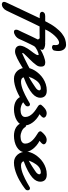

<svg xmlns="http://www.w3.org/2000/svg" viewBox="610 -1288 760 2151"><g transform="rotate(90 990.5 -212.0)"><path d="M388.2 -277.3Q362.8 -276.4 340.1 -275.9Q317.4 -275.4 295.9 -275.1Q274.4 -274.9 253.4 -274.9Q232.4 -274.9 210.9 -274.9Q198.2 -250 182.4 -217Q166.5 -184.1 149.2 -147.9Q131.8 -111.8 114.5 -75Q97.2 -38.1 81.5 -5.1Q65.9 27.8 53.2 54.4Q40.5 81.1 32.7 96.7Q27.3 107.9 19.5 117.4Q11.7 127 2.4 133.8Q-6.8 140.6 -16.6 144.3Q-26.4 147.9 -34.7 147.9Q-46.4 147.9 -55.7 142.1Q-64.9 136.2 -64.9 123.5Q-64.9 117.2 -62 108.6Q-59.1 100.1 -53.7 88.9L118.7 -276.4H92.8Q65.9 -276.4 56.2 -284.7Q46.4 -293 46.4 -304.2Q46.4 -315.9 58.6 -326.9Q70.8 -337.9 94.2 -337.9H151.9Q186.5 -407.7 221.4 -453.1Q256.3 -498.5 290 -524.9Q323.7 -551.3 355.7 -561.5Q387.7 -571.8 417 -571.8Q430.7 -571.8 443.1 -566.4Q455.6 -561 465.1 -550.3Q474.6 -539.6 480.5 -523.2Q486.3 -506.8 486.3 -484.9Q486.3 -463.9 480.5 -438.5Q479 -431.6 474.6 -427Q470.2 -422.4 464.8 -419.4Q459.5 -416.5 454.1 -415.3Q448.7 -414.1 444.8 -414.1Q435.1 -414.1 426.8 -418.7Q418.5 -423.3 418.5 -433.1Q418.5 -439.5 419.2 -444.8Q419.9 -450.2 419.9 -455.6Q419.9 -476.1 412.4 -484.9Q404.8 -493.7 392.1 -493.7Q377 -493.7 356.7 -480.5Q336.4 -467.3 315.7 -445.3Q294.9 -423.3 275.9 -395.3Q256.8 -367.2 244.6 -337.9H358.4Q373.5 -337.9 386.7 -337.4Q399.9 -336.9 409.9 -334.5Q419.9 -332 425.5 -326.4Q431.2 -320.8 431.2 -310.1Q431.2 -304.7 429.2 -299.3Q427.2 -293.9 422.6 -289.3Q418 -284.7 409.7 -281.5Q401.4 -278.3 388.2 -277.3Z M468.8 -284.7Q487.8 -296.4 508.1 -306.2Q528.3 -315.9 547.4 -323Q566.4 -330.1 583.7 -334.2Q601.1 -338.4 614.7 -338.4Q636.7 -338.4 648.7 -327.9Q660.6 -317.4 660.6 -292.5Q660.6 -287.1 660.2 -281Q659.7 -274.9 658.2 -268.1Q655.8 -255.4 643.6 -238.3Q631.3 -221.2 615 -202.6Q598.6 -184.1 579.8 -165.3Q561 -146.5 545.2 -130.6Q529.3 -114.7 518.8 -103Q508.3 -91.3 508.3 -86.9Q508.3 -83 508.8 -81.5Q509.3 -80.1 513.2 -80.1Q539.6 -91.3 572 -107.2Q604.5 -123 636.7 -139.6Q668.9 -156.2 697.8 -172.1Q726.6 -188 746.6 -199.7Q751 -202.1 755.6 -203.9Q760.3 -205.6 764.2 -205.6Q772.9 -205.6 778.8 -199.7Q784.7 -193.8 784.7 -184.1Q784.7 -172.9 775.1 -158.4Q765.6 -144 743.2 -128.4Q726.1 -117.7 704.8 -104.2Q683.6 -90.8 660.4 -76.4Q637.2 -62 613.5 -48.3Q589.8 -34.7 567.9 -23.9Q545.9 -13.2 526.6 -6.6Q507.3 0 493.2 0Q459.5 0 442.6 -16.1Q425.8 -32.2 425.8 -57.6Q425.8 -61.5 426.3 -63.5Q429.7 -85 439 -105Q448.2 -125 460 -143.1Q471.7 -161.1 484.4 -177.5Q497.1 -193.8 507.6 -208.3Q518.1 -222.7 524.9 -234.9Q531.7 -247.1 531.7 -257.3Q531.7 -259.8 530.8 -262.2Q529.8 -264.6 526.4 -264.6Q520.5 -264.6 507.1 -260.3Q493.7 -255.9 478.5 -248.5Q463.4 -241.2 449.7 -231.7Q436 -222.2 430.2 -211.4Q422.4 -197.8 412.1 -176.8Q401.9 -155.8 390.9 -132.8Q379.9 -109.9 369.6 -87.4Q359.4 -64.9 352.1 -48.8Q346.2 -34.7 336.7 -23.4Q327.1 -12.2 315.9 -4.4Q304.7 3.4 293 7.8Q281.2 12.2 271.5 12.2Q260.3 12.2 253.7 6.3Q247.1 0.5 247.1 -12.7Q247.1 -18.1 248.8 -26.1Q250.5 -34.2 255.9 -43.9Q264.6 -60.5 273.7 -80.1Q282.7 -99.6 294.4 -124.8Q306.2 -149.9 321.5 -182.4Q336.9 -214.8 357.9 -257.3Q351.1 -263.2 346.4 -271.7Q341.8 -280.3 341.8 -293Q341.8 -304.7 346.7 -313.2Q351.6 -321.8 359.9 -327.1Q368.2 -332.5 379.2 -335.2Q390.1 -337.9 402.3 -337.9Q415 -337.9 427.7 -335.7Q440.4 -333.5 450.4 -329.1Q460.4 -324.7 466.8 -318.4Q473.1 -312 473.1 -303.7Q473.1 -302.2 472.2 -299.8Q471.2 -297.4 470 -294.4Q468.8 -291.5 467.8 -289.1Q466.8 -286.6 466.8 -285.2Q466.8 -284.2 467.3 -284.2H467.8Z M911.6 -288.1Q909.2 -288.6 907.2 -288.6Q905.3 -288.6 902.8 -288.6Q884.3 -288.6 868.2 -281.2Q852.1 -273.9 838.6 -262Q825.2 -250 814.7 -234.9Q804.2 -219.7 795.9 -204.8Q787.6 -189.9 782 -176.3Q776.4 -162.6 773.4 -153.3Q790.5 -162.1 808.8 -173.3Q827.1 -184.6 843.3 -194.8Q859.4 -205.1 871.3 -213.4Q883.3 -221.7 888.2 -224.6Q910.2 -238.3 918.5 -250.2Q926.8 -262.2 926.8 -271Q926.8 -278.3 922.1 -282.7Q917.5 -287.1 911.6 -288.1ZM929.2 -355.5Q969.7 -355.5 989.7 -335.9Q1009.8 -316.4 1009.8 -281.7Q1009.8 -261.2 999 -238.8Q988.3 -216.3 961.9 -193.1Q935.5 -169.9 891.4 -145.8Q847.2 -121.6 780.8 -97.2Q783.2 -83 795.9 -75Q808.6 -66.9 829.6 -66.9Q852.1 -66.9 877.7 -73.5Q903.3 -80.1 928.5 -90.3Q953.6 -100.6 977.5 -112.5Q1001.5 -124.5 1020.8 -135.3Q1040 -146 1053 -153.8Q1065.9 -161.6 1070.3 -163.6Q1074.7 -166.5 1078.4 -167Q1082 -167.5 1085 -167.5Q1090.8 -167.5 1094.7 -164.8Q1098.6 -162.1 1101.3 -158.4Q1104 -154.8 1105 -150.6Q1106 -146.5 1106 -143.6Q1106 -139.2 1105 -133.1Q1104 -127 1097.7 -119.1Q1095.2 -116.7 1081.3 -106Q1067.4 -95.2 1045.4 -80.6Q1023.4 -65.9 994.4 -49.6Q965.3 -33.2 932.9 -19.5Q900.4 -5.9 865.2 3.2Q830.1 12.2 795.9 12.2Q766.6 12.2 743.9 1Q721.2 -10.3 705.3 -29.3Q689.5 -48.3 681.2 -73.2Q672.9 -98.1 672.9 -125.5Q672.9 -146.5 681.2 -171.6Q689.5 -196.8 705.1 -222.2Q720.7 -247.6 743.4 -271.7Q766.1 -295.9 794.4 -314.5Q822.8 -333 856.7 -344.2Q890.6 -355.5 929.2 -355.5Z M1193.8 -274.9Q1223.6 -259.3 1247.1 -239.3Q1270.5 -219.2 1286.9 -197Q1303.2 -174.8 1311.8 -151.9Q1320.3 -128.9 1320.3 -106.9Q1320.3 -79.1 1304.4 -56.9Q1288.6 -34.7 1262.9 -19.3Q1237.3 -3.9 1204.3 4.2Q1171.4 12.2 1137.7 12.2Q1112.3 12.2 1088.4 6.6Q1064.5 1 1044.7 -10.7Q1024.9 -22.5 1010.7 -40.8Q996.6 -59.1 990.7 -84.5Q989.7 -88.4 989.7 -90.8Q989.7 -104 999 -113.5Q1008.3 -123 1019.5 -123Q1024.9 -123 1031.5 -121.1Q1038.1 -119.1 1041.5 -112.3Q1047.9 -100.6 1059.3 -91.3Q1070.8 -82 1085 -75.4Q1099.1 -68.8 1115 -65.2Q1130.9 -61.5 1146 -61.5Q1161.6 -61.5 1176 -64.5Q1190.4 -67.4 1201.4 -73.7Q1212.4 -80.1 1218.8 -89.8Q1225.1 -99.6 1225.1 -113.8Q1225.1 -138.7 1213.9 -159.7Q1202.6 -180.7 1184.8 -198.5Q1167 -216.3 1144.3 -231.7Q1121.6 -247.1 1099.1 -261.2Q1096.7 -262.7 1091.8 -269.8Q1086.9 -276.9 1086.9 -284.2Q1086.9 -290 1089.8 -293.5Q1097.7 -303.7 1107.9 -314.5Q1118.2 -325.2 1129.9 -334.2Q1141.6 -343.3 1155.3 -348.9Q1168.9 -354.5 1183.6 -354.5Q1194.3 -354.5 1203.6 -351.6Q1212.9 -348.6 1219.2 -344Q1225.6 -339.4 1229.2 -333.7Q1232.9 -328.1 1232.9 -323.2Q1232.9 -316.4 1229.5 -310.1Q1226.1 -303.7 1220.5 -297.9Q1214.8 -292 1207.8 -286.1Q1200.7 -280.3 1193.8 -274.9Z M1492.2 -274.9Q1522 -259.3 1545.4 -239.3Q1568.8 -219.2 1585.2 -197Q1601.6 -174.8 1610.1 -151.9Q1618.7 -128.9 1618.7 -106.9Q1618.7 -79.1 1602.8 -56.9Q1586.9 -34.7 1561.3 -19.3Q1535.6 -3.9 1502.7 4.2Q1469.7 12.2 1436 12.2Q1410.6 12.2 1386.7 6.6Q1362.8 1 1343 -10.7Q1323.2 -22.5 1309.1 -40.8Q1294.9 -59.1 1289.1 -84.5Q1288.1 -88.4 1288.1 -90.8Q1288.1 -104 1297.4 -113.5Q1306.6 -123 1317.9 -123Q1323.2 -123 1329.8 -121.1Q1336.4 -119.1 1339.8 -112.3Q1346.2 -100.6 1357.7 -91.3Q1369.1 -82 1383.3 -75.4Q1397.5 -68.8 1413.3 -65.2Q1429.2 -61.5 1444.3 -61.5Q1460 -61.5 1474.4 -64.5Q1488.8 -67.4 1499.8 -73.7Q1510.7 -80.1 1517.1 -89.8Q1523.4 -99.6 1523.4 -113.8Q1523.4 -138.7 1512.2 -159.7Q1501 -180.7 1483.2 -198.5Q1465.3 -216.3 1442.6 -231.7Q1419.9 -247.1 1397.5 -261.2Q1395 -262.7 1390.1 -269.8Q1385.3 -276.9 1385.3 -284.2Q1385.3 -290 1388.2 -293.5Q1396 -303.7 1406.2 -314.5Q1416.5 -325.2 1428.2 -334.2Q1439.9 -343.3 1453.6 -348.9Q1467.3 -354.5 1481.9 -354.5Q1492.7 -354.5 1502 -351.6Q1511.2 -348.6 1517.6 -344Q1523.9 -339.4 1527.6 -333.7Q1531.2 -328.1 1531.2 -323.2Q1531.2 -316.4 1527.8 -310.1Q1524.4 -303.7 1518.8 -297.9Q1513.2 -292 1506.1 -286.1Q1499 -280.3 1492.2 -274.9Z M1852.1 -288.1Q1849.6 -288.6 1847.7 -288.6Q1845.7 -288.6 1843.3 -288.6Q1824.7 -288.6 1808.6 -281.2Q1792.5 -273.9 1779.1 -262Q1765.6 -250 1755.1 -234.9Q1744.6 -219.7 1736.3 -204.8Q1728 -189.9 1722.4 -176.3Q1716.8 -162.6 1713.9 -153.3Q1731 -162.1 1749.3 -173.3Q1767.6 -184.6 1783.7 -194.8Q1799.8 -205.1 1811.8 -213.4Q1823.7 -221.7 1828.6 -224.6Q1850.6 -238.3 1858.9 -250.2Q1867.2 -262.2 1867.2 -271Q1867.2 -278.3 1862.5 -282.7Q1857.9 -287.1 1852.1 -288.1ZM1869.6 -355.5Q1910.2 -355.5 1930.2 -335.9Q1950.2 -316.4 1950.2 -281.7Q1950.2 -261.2 1939.5 -238.8Q1928.7 -216.3 1902.3 -193.1Q1876 -169.9 1831.8 -145.8Q1787.6 -121.6 1721.2 -97.2Q1723.6 -83 1736.3 -75Q1749 -66.9 1770 -66.9Q1792.5 -66.9 1818.1 -73.5Q1843.8 -80.1 1868.9 -90.3Q1894 -100.6 1918 -112.5Q1941.9 -124.5 1961.2 -135.3Q1980.5 -146 1993.4 -153.8Q2006.3 -161.6 2010.7 -163.6Q2015.1 -166.5 2018.8 -167Q2022.5 -167.5 2025.4 -167.5Q2031.2 -167.5 2035.2 -164.8Q2039.1 -162.1 2041.7 -158.4Q2044.4 -154.8 2045.4 -150.6Q2046.4 -146.5 2046.4 -143.6Q2046.4 -139.2 2045.4 -133.1Q2044.4 -127 2038.1 -119.1Q2035.6 -116.7 2021.7 -106Q2007.8 -95.2 1985.8 -80.6Q1963.9 -65.9 1934.8 -49.6Q1905.8 -33.2 1873.3 -19.5Q1840.8 -5.9 1805.7 3.2Q1770.5 12.2 1736.3 12.2Q1707 12.2 1684.3 1Q1661.6 -10.3 1645.8 -29.3Q1629.9 -48.3 1621.6 -73.2Q1613.3 -98.1 1613.3 -125.5Q1613.3 -146.5 1621.6 -171.6Q1629.9 -196.8 1645.5 -222.2Q1661.1 -247.6 1683.8 -271.7Q1706.5 -295.9 1734.9 -314.5Q1763.2 -333 1797.1 -344.2Q1831.1 -355.5 1869.6 -355.5Z"/></g></svg>

Font: Damion
Style: Regular
Weight: 400
Foundry: vernon adams
Version: Version 1.000